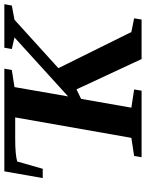

<svg xmlns="http://www.w3.org/2000/svg" viewBox="90 -786 695 916"><g transform="rotate(-90 438.0 -327.5)"><path d="M382.8 -48.8 469.7 -35.6 463.9 0H146.5L152.3 -35.6L238.8 -48.8L336.4 -603H235.8Q157.7 -603 126 -593.3L91.3 -471.7H46.9L79.1 -654.8H568.8L562.5 -619.1L481 -606.4L436.5 -350.6L717.8 -606.4L662.6 -619.1L668.9 -654.8H876.5L870.1 -619.1L802.2 -606.4L571.3 -397L743.7 -48.8L809.1 -35.6L803.2 0H614.7L470.2 -310.5L424.8 -288.6Z"/></g></svg>

Font: Liberation Serif
Style: Bold Italic
Weight: 700
Italic angle: -16.333°
Designer: Steve Matteson
Foundry: Ascender Corporation
Version: Version 2.1.5